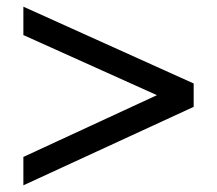

<svg xmlns="http://www.w3.org/2000/svg" viewBox="-20 -550 650 575"><path d="M50 -445V-530L560 -300V-230L50 5V-80L450 -265Z"/></svg>

Font: Bitter
Style: Regular
Weight: 400
Designer: Sol Matas
Foundry: Sol Matas
Version: Version 1.300;PS 001.300;hotconv 1.0.70;makeotf.lib2.5.58329